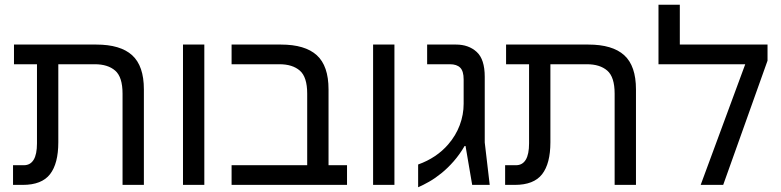

<svg xmlns="http://www.w3.org/2000/svg" viewBox="-20 -780 3293 810"><path d="M497 0V-385Q497 -455 466 -482Q435 -509 380 -509H39V-592H386Q488 -592 537.5 -547Q587 -502 587 -403V0ZM35 0V-83H81Q108 -83 122 -106Q136 -129 136 -175V-548H226V-180Q226 -90 191 -45Q156 0 76 0Z M752 0V-592H842V0Z M1276 0V-385Q1276 -455 1245 -482Q1214 -509 1159 -509H957V-592H1165Q1267 -592 1316.5 -547Q1366 -502 1366 -403V0ZM957 0V-83H1444V0Z M1554 0V-592H1644V0Z M1744 10V-86Q1783 -100 1815 -121.5Q1847 -143 1871 -171Q1903 -208 1919.5 -252Q1936 -296 1936 -342V-445Q1936 -480 1921.5 -494.5Q1907 -509 1878 -509H1782V-592H1904Q1957 -592 1991 -561Q2025 -530 2025 -456V-179L2046 0H1972L1944 -164H1940Q1919 -128 1894 -99.5Q1869 -71 1842.5 -49.5Q1816 -28 1790.5 -13.5Q1765 1 1744 10Z M2573 0V-385Q2573 -455 2542 -482Q2511 -509 2456 -509H2115V-592H2462Q2564 -592 2613.5 -547Q2663 -502 2663 -403V0ZM2111 0V-83H2157Q2184 -83 2198 -106Q2212 -129 2212 -175V-548H2302V-180Q2302 -90 2267 -45Q2232 0 2152 0Z M2848 -592H3218V-524L3031 0H2936L3124 -509H2758V-760H2848Z"/></svg>

Font: Noto Sans Hebrew
Style: Regular
Weight: 400
Designer: Monotype Design Team
Foundry: Monotype Imaging Inc.
Version: Version 2.003